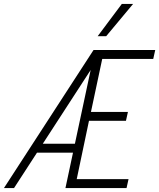

<svg xmlns="http://www.w3.org/2000/svg" viewBox="-56 -951 805 971"><path d="M-36 0 417 -698H468L15 0ZM113 -179 123 -224H363L353 -179ZM275 0 424 -698H729L719 -653H461L404 -385H591L581 -340H394L332 -45H594L584 0ZM438 -768 560 -931H617L481 -768Z"/></svg>

Font: Azeret Mono Thin Thin
Style: Italic
Weight: 250
Italic angle: -12°
Version: Version 1.002